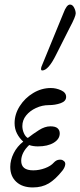

<svg xmlns="http://www.w3.org/2000/svg" viewBox="-20 -811 352 842"><path d="M124 11Q78 11 51.5 -13.5Q25 -38 25 -79Q25 -109 40 -139Q55 -169 82 -190Q65 -205 54.5 -225.5Q44 -246 44 -271Q44 -310 66.5 -345.5Q89 -381 125.5 -403Q162 -425 203 -425Q226 -425 248 -415Q270 -405 270 -386Q270 -367 246 -358.5Q222 -350 194 -350Q165 -350 138 -337.5Q111 -325 94.5 -304.5Q78 -284 78 -258Q78 -242 85 -226.5Q92 -211 102 -206Q125 -224 151 -240.5Q177 -257 201 -257Q223 -257 232.5 -248.5Q242 -240 242 -226Q242 -201 215.5 -185Q189 -169 146 -169Q136 -169 126 -170.5Q116 -172 108 -175Q90 -158 81.5 -140.5Q73 -123 73 -106Q73 -85 86 -74.5Q99 -64 126 -64Q152 -64 177.5 -73.5Q203 -83 216 -98Q226 -109 238.5 -110.5Q251 -112 257 -107Q268 -101 266 -88.5Q264 -76 254 -63Q223 -24 193.5 -6.5Q164 11 124 11ZM165 -502Q163 -502 161.5 -503.5Q160 -505 160 -509Q160 -511 160.5 -513.5Q161 -516 162 -519L258 -753Q272 -791 287 -791Q298 -791 305 -777.5Q312 -764 312 -752Q312 -746 306 -731Q300 -716 283 -684L226 -571Q192 -502 165 -502Z"/></svg>

Font: Junicode VF
Style: Italic
Weight: 400
Italic angle: -11°
Designer: Peter S. Baker
Version: Version 2.209